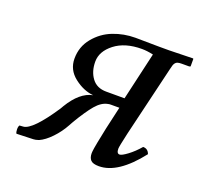

<svg xmlns="http://www.w3.org/2000/svg" viewBox="-86 -527 664 634"><g transform="rotate(20 246.0 -210.5)"><path d="M258.8 -230H323.2L361.8 -397.9Q339.8 -402.8 321.8 -402.8Q262.7 -402.8 226.8 -375Q190.9 -347.2 190.9 -311Q190.9 -276.4 208.3 -253.2Q225.6 -230 258.8 -230ZM299.8 -115.2 317.9 -194.8H288.1Q281.7 -194.8 278.8 -193.8Q256.3 -189.9 236.3 -166.3Q216.3 -142.6 189.9 -98.1Q188.5 -95.7 186 -91.1Q183.6 -86.4 182.1 -84Q167.5 -57.1 146.2 -34.9Q125 -12.7 105 -3.9Q93.3 0 86.9 0L27.8 2Q24.9 -2.4 24.7 -12Q24.4 -21.5 27.8 -26.9L41 -27.8Q72.8 -30.3 136.2 -126Q137.2 -127.4 139.2 -131.1Q141.1 -134.8 142.1 -136.2Q177.7 -195.3 222.2 -204.1Q187 -207.5 155 -232.7Q123 -257.8 123 -296.9Q123 -338.9 148.7 -370.1Q174.3 -401.4 211.4 -415.8Q248.5 -430.2 289.1 -430.2L372.1 -429.2H407.2L491.2 -431.2L492.2 -429.2V-404.8Q492.2 -401.9 486.8 -401.9H461.9Q453.1 -401.9 447.8 -400.4Q442.4 -398.9 439.2 -394.5Q436 -390.1 434.8 -386Q433.6 -381.8 431.2 -372.1L372.1 -124Q360.8 -74.2 360.8 -66.9Q360.8 -49.8 371.1 -49.8Q378.9 -49.8 398.2 -64.2Q417.5 -78.6 436 -100.1Q453.1 -100.1 459 -83Q386.7 9.8 319.8 9.8Q298.8 9.8 291 1.5Q283.2 -6.8 283.2 -22.9Q283.2 -27.3 285.2 -41Q286.6 -50.3 289.1 -62.7Q291.5 -75.2 294.9 -91.1Q298.3 -106.9 299.8 -115.2Z"/></g></svg>

Font: Common Serif
Style: Italic
Weight: 400
Italic angle: -12°
Designer: Philipp H. Poll, Khaled Hosny
Foundry: Stefan Peev, Context Ltd.
Version: Version 1.026